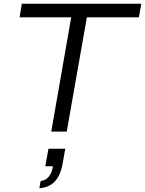

<svg xmlns="http://www.w3.org/2000/svg" viewBox="-20 -706 778 1030"><path d="M255 0 362 -613H85L97 -686H738L725 -613H446L338 0ZM191 304 198 265Q225 262 241.5 242Q258 222 264 186H223L240 92H330L316 172Q308 216 291.5 244Q275 272 250.5 286.5Q226 301 191 304Z"/></svg>

Font: Archivo SemiExpanded Light
Style: Italic
Weight: 300
Width: 6
Italic angle: -10°
Designer: Hector Gatti
Foundry: Omnibus-Type
Version: Version 2.001